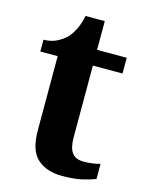

<svg xmlns="http://www.w3.org/2000/svg" viewBox="-104 -725 614 801"><g transform="rotate(15 202.5 -325.0)"><path d="M243 10Q176 10 136 -25Q96 -60 96 -148V-468H21V-519Q53 -519 78.5 -532Q104 -545 119 -561Q134 -577 146 -601.5Q158 -626 165 -660H248V-536H376V-468H248V-158Q248 -113 263.5 -92Q279 -71 314 -71Q334 -71 351.5 -73.5Q369 -76 385 -80V-15Q369 -8 332.5 1Q296 10 243 10Z"/></g></svg>

Font: Noto Serif Gujarati
Style: Regular
Weight: 400
Designer: Universal Thirst, Indian Type Foundry and the Monotype Design Team
Foundry: Monotype Imaging Inc.
Version: Version 2.102